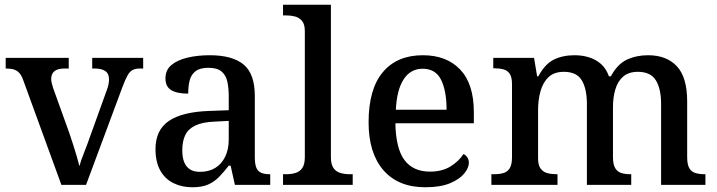

<svg xmlns="http://www.w3.org/2000/svg" viewBox="-20 -780 3023 810"><path d="M79 -439Q72 -460 62.5 -471Q53 -482 39.5 -486.5Q26 -491 4 -491V-536H270V-491H253Q224 -491 210 -480Q196 -469 196 -446Q196 -438 198.5 -428.5Q201 -419 204 -409L272 -220Q280 -196 288.5 -170Q297 -144 304 -120Q311 -96 315 -79Q320 -99 334.5 -135.5Q349 -172 360 -204L431 -401Q436 -414 438 -425.5Q440 -437 440 -445Q440 -469 424.5 -480Q409 -491 378 -491H369V-536H584V-491H570Q552 -491 540 -485Q528 -479 518.5 -462.5Q509 -446 497 -414L343 0H239Z M791 10Q747 10 711.5 -7.5Q676 -25 656 -61Q636 -97 636 -151Q636 -231 692 -269.5Q748 -308 863 -312L945 -315V-373Q945 -409 939 -436Q933 -463 914.5 -478.5Q896 -494 859 -494Q824 -494 805.5 -480Q787 -466 780.5 -442Q774 -418 774 -385Q726 -385 702 -400Q678 -415 678 -449Q678 -485 703.5 -506Q729 -527 771.5 -537Q814 -547 865 -547Q960 -547 1007.5 -508Q1055 -469 1055 -375V-117Q1055 -89 1061 -73.5Q1067 -58 1081 -51.5Q1095 -45 1117 -45H1120V0H971L953 -81H945Q924 -54 904 -33.5Q884 -13 858 -1.5Q832 10 791 10ZM823 -55Q861 -55 888 -71.5Q915 -88 930 -119Q945 -150 945 -191V-270L887 -267Q834 -265 804 -250.5Q774 -236 761.5 -210Q749 -184 749 -146Q749 -116 757 -96Q765 -76 781.5 -65.5Q798 -55 823 -55Z M1174 0V-45H1187Q1209 -45 1227 -50.5Q1245 -56 1255.5 -71.5Q1266 -87 1266 -117V-649Q1266 -678 1254 -692Q1242 -706 1224.5 -710.5Q1207 -715 1187 -715H1174V-760H1376V-117Q1376 -87 1386.5 -71.5Q1397 -56 1415.5 -50.5Q1434 -45 1455 -45H1468V0Z M1774 10Q1660 10 1597.5 -62Q1535 -134 1535 -264Q1535 -404 1595 -475.5Q1655 -547 1764 -547Q1864 -547 1921.5 -486.5Q1979 -426 1979 -307V-260H1648Q1650 -153 1686.5 -104.5Q1723 -56 1794 -56Q1846 -56 1881.5 -78.5Q1917 -101 1935 -130Q1944 -127 1951 -117Q1958 -107 1958 -93Q1958 -72 1938.5 -48Q1919 -24 1878.5 -7Q1838 10 1774 10ZM1864 -317Q1864 -396 1841 -443Q1818 -490 1763 -490Q1712 -490 1683 -445.5Q1654 -401 1650 -317Z M2053 0V-45H2064Q2087 -45 2104 -50Q2121 -55 2130.5 -70.5Q2140 -86 2140 -116V-425Q2140 -454 2130.5 -468.5Q2121 -483 2103.5 -487.5Q2086 -492 2064 -492H2061V-536H2233L2246 -458H2251Q2279 -510 2316.5 -528.5Q2354 -547 2404 -547Q2437 -547 2465.5 -538Q2494 -529 2515.5 -510Q2537 -491 2549 -458H2557Q2585 -510 2625 -528.5Q2665 -547 2714 -547Q2792 -547 2835.5 -500.5Q2879 -454 2879 -352V-117Q2879 -86 2888 -70.5Q2897 -55 2914 -50Q2931 -45 2953 -45H2956V0H2769V-341Q2769 -405 2747 -441Q2725 -477 2671 -477Q2632 -477 2609 -457Q2586 -437 2576 -403Q2566 -369 2566 -330V-117Q2566 -86 2575.5 -70.5Q2585 -55 2601.5 -50Q2618 -45 2640 -45H2643V0H2456V-341Q2456 -405 2434.5 -441Q2413 -477 2359 -477Q2318 -477 2294.5 -455Q2271 -433 2260.5 -396Q2250 -359 2250 -317V-112Q2250 -83 2261 -68.5Q2272 -54 2289.5 -49.5Q2307 -45 2329 -45H2332V0Z"/></svg>

Font: Noto Serif Khmer Medium
Style: Regular
Weight: 500
Version: Version 2.003